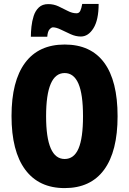

<svg xmlns="http://www.w3.org/2000/svg" viewBox="-20 -953 661 983"><path d="M582 -358Q582 -178 513 -84Q444 10 311 10Q179 10 109 -84.5Q39 -179 39 -359Q39 -538 108.5 -631.5Q178 -725 311 -725Q445 -725 513.5 -632Q582 -539 582 -358ZM216 -358Q216 -139 311 -139Q359 -139 382 -192.5Q405 -246 405 -358Q405 -471 381.5 -525Q358 -579 311 -579Q216 -579 216 -358ZM138 -765Q138 -788 141 -816.5Q144 -845 152.5 -871.5Q161 -898 179 -915Q197 -932 227 -932Q255 -932 279.5 -920.5Q304 -909 327 -897Q350 -885 372 -885Q385 -885 391 -897.5Q397 -910 401 -933H485Q485 -851 458.5 -808.5Q432 -766 394 -766Q368 -766 341.5 -778Q315 -790 291.5 -801.5Q268 -813 251 -813Q243 -813 233.5 -802.5Q224 -792 222 -765Z"/></svg>

Font: Noto Sans Gujarati UI ExtraCondensed Black
Style: Regular
Weight: 900
Width: 2
Designer: Jelle Bosma - Monotype Design Team, Universal Thirst
Foundry: Monotype Imaging Inc.
Version: Version 2.106; ttfautohint (v1.8.4.7-5d5b)